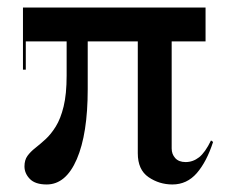

<svg xmlns="http://www.w3.org/2000/svg" viewBox="-20 -480 620 510"><path d="M41 -295V-460H526V-370H48.5V-295ZM104 10Q73.5 10 59.2 -4.8Q45 -19.5 45 -38Q45 -55 53 -66Q61 -77 73.8 -87Q86.5 -97 101 -110.2Q115.5 -123.5 128.2 -144Q141 -164.5 149 -197.2Q157 -230 157 -279V-408.5H213V-243Q213 -124.5 184 -57.2Q155 10 104 10ZM438 10Q403 10 374.5 -9.5Q346 -29 346 -73V-383H436V-85.5Q436 -70.5 445.5 -60Q455 -49.5 473 -49.5Q492.5 -49.5 508.8 -62.2Q525 -75 540.5 -107L546 -103Q529 -50.5 502.8 -20.2Q476.5 10 438 10Z"/></svg>

Font: Bodoni Moda 28pt
Style: Regular
Weight: 400
Designer: Owen Earl
Foundry: indestructible type
Version: Version 2.005